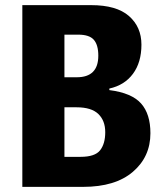

<svg xmlns="http://www.w3.org/2000/svg" viewBox="-20 -728 627 748"><path d="M67 -708H335Q434 -708 482.5 -665.5Q531 -623 531 -554Q531 -485 498 -440.5Q465 -396 406 -383V-377Q493 -366 529.5 -325Q566 -284 566 -209Q566 -117 497.5 -58.5Q429 0 304 0H67ZM231 -310V-117H294Q350 -117 370 -142.5Q390 -168 390 -213Q390 -258 363 -284Q336 -310 278 -310ZM231 -593V-427H279Q363 -427 363 -511Q363 -553 345.5 -573Q328 -593 285 -593Z"/></svg>

Font: Magra
Style: Bold
Weight: 600
Designer: Viviana Monsalve
Foundry: Viviana Monsalve
Version: Version 1.001